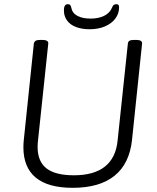

<svg xmlns="http://www.w3.org/2000/svg" viewBox="-20 -893 752 919"><path d="M328 6Q210 6 151 -43Q92 -92 92 -188Q92 -197 92.5 -206Q93 -215 94 -224L142 -684Q144 -694 151 -698Q158 -702 174 -702H182Q213 -702 211 -684L162 -221Q161 -214 160.5 -206Q160 -198 160 -190Q160 -120 202.5 -87Q245 -54 334 -54Q430 -54 482.5 -96Q535 -138 543 -221L592 -684Q593 -694 600 -698Q607 -702 623 -702H631Q662 -702 660 -684L612 -224Q600 -110 528.5 -52Q457 6 328 6ZM409 -753Q371 -753 343 -764Q315 -775 300.5 -795.5Q286 -816 286 -842Q286 -860 291 -866.5Q296 -873 305 -873Q312 -873 315.5 -869.5Q319 -866 321 -857Q326 -830 350.5 -817Q375 -804 414 -804Q451 -804 478 -817Q505 -830 516 -856Q520 -867 525.5 -870Q531 -873 537 -873Q544 -873 547 -869.5Q550 -866 550 -858Q550 -828 532 -804Q514 -780 482 -766.5Q450 -753 409 -753Z"/></svg>

Font: Asap Light
Style: Italic
Weight: 300
Italic angle: -6°
Designer: Pablo Cosgaya
Foundry: Omnibus-Type
Version: Version 3.001